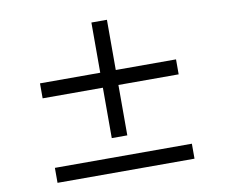

<svg xmlns="http://www.w3.org/2000/svg" viewBox="-84 -910 1168 998"><g transform="rotate(-10 500.0 -411.0)"><path d="M541 -462H859V-541H541V-806H459V-541H141V-462H459V-196H541ZM864 -16V-95H141V-16Z"/></g></svg>

Font: Bithumb Trading Sans Medium
Style: Regular
Weight: 500
Designer: Ham Hyungwon
Foundry: Bithumb
Version: Version 1.200;FEAKit 1.0